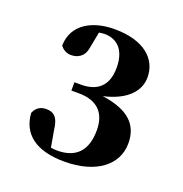

<svg xmlns="http://www.w3.org/2000/svg" viewBox="-93 -1011 600 630"><g transform="rotate(20 207.5 -695.5)"><path d="M197 -463C305 -463 374 -514 374 -591C374 -654 337 -695 242 -708C325 -727 359 -770 359 -816C359 -879 308 -928 204 -928C129 -928 62 -895 60 -819C68 -807 82 -799 97 -799C120 -799 143 -810 148 -843L159 -900L177 -902C224 -902 253 -871 253 -811C253 -747 218 -719 162 -719H139V-690H165C229 -690 262 -657 262 -596C262 -525 228 -489 162 -489C154 -489 146 -490 140 -491L130 -548C125 -594 108 -605 82 -605C65 -605 48 -597 40 -576C45 -504 97 -463 197 -463Z"/></g></svg>

Font: GenKiMin2 TW H
Style: Regular
Weight: 900
Version: Version 2.100;PS 2.1;hotconv 16.6.51;makeotf.lib2.5.65220 DE